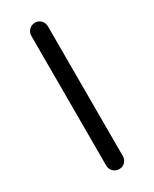

<svg xmlns="http://www.w3.org/2000/svg" viewBox="-191 -782 668 832"><g transform="rotate(-30 143.0 -366.0)"><path d="M101.6 -41V-690.4Q101.6 -708 113.8 -720.2Q126 -732.4 143.6 -732.4Q161.1 -732.4 172.9 -720.2Q184.6 -708 184.6 -690.4V-41Q184.6 -24.4 172.9 -12.2Q161.1 0 143.6 0Q126 0 113.8 -12.2Q101.6 -24.4 101.6 -41Z"/></g></svg>

Font: Gen Jyuu Gothic Normal
Style: Regular
Weight: 300
Designer: [Source Han Sans]
Ryoko NISHIZUKA  (kana & ideographs); Paul D. Hunt (Latin, Greek & Cyrillic); Wenlong ZHANG  (bopomofo
Version: Version 1.002.20150607